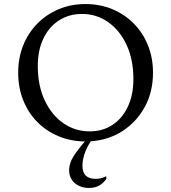

<svg xmlns="http://www.w3.org/2000/svg" viewBox="-20 -690 847 950"><path d="M421 240Q378 240 350 216Q322 192 322 152Q322 118 343.5 84Q365 50 400 10Q329 9 268.5 -16.5Q208 -42 163.5 -87.5Q119 -133 94.5 -195Q70 -257 70 -330Q70 -404 95 -466Q120 -528 165 -573.5Q210 -619 270.5 -644.5Q331 -670 403 -670Q475 -670 536 -644.5Q597 -619 642 -573.5Q687 -528 712 -466Q737 -404 737 -330Q737 -236 697 -162Q657 -88 587.5 -42.5Q518 3 429 9Q407 44 397.5 73.5Q388 103 388 130Q388 164 405 179.5Q422 195 453 195Q464 195 477 192.5Q490 190 503 183H506V195Q492 216 471 228Q450 240 421 240ZM424 -40Q488 -40 536.5 -72Q585 -104 612.5 -162Q640 -220 640 -299Q640 -396 606 -468.5Q572 -541 514.5 -581Q457 -621 386 -621Q322 -621 272.5 -589.5Q223 -558 195 -500Q167 -442 167 -363Q167 -266 201.5 -193Q236 -120 294 -80Q352 -40 424 -40Z"/></svg>

Font: Spectral
Style: Regular
Weight: 400
Designer: Jean-Baptiste Levee
Foundry: Production Type
Version: Version 2.001